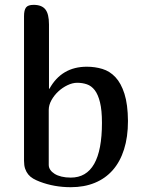

<svg xmlns="http://www.w3.org/2000/svg" viewBox="-20 -780 606 800"><path d="M184.1 -678.2V-410.2H186Q236.8 -502 341.8 -502Q376 -502 406.7 -492.7Q437.5 -483.4 460.9 -458.5Q484.4 -433.6 498.5 -389.4Q512.7 -345.2 513.2 -275.9Q513.2 -209 496.8 -157.5Q480.5 -106 449.7 -71Q418.9 -36.1 374.8 -18.1Q330.6 0 274.9 0Q206.1 0 146 -22.9Q130.4 -28.8 118.2 -35.9Q106 -43 97.7 -53.2Q89.4 -63.5 84.7 -77.1Q80.1 -90.8 80.1 -109.9V-712.9Q80.1 -737.8 88.4 -748.8Q96.7 -759.8 120.1 -759.8Q153.8 -759.8 168.9 -741Q184.1 -722.2 184.1 -678.2ZM183.1 -321.8V-92.8Q183.1 -82 189.5 -72.5Q195.8 -63 207.5 -55.7Q219.2 -48.3 236.3 -44.2Q253.4 -40 274.9 -40Q404.8 -40 404.8 -268.1Q404.8 -320.8 396.7 -353.5Q388.7 -386.2 374.8 -404.3Q360.8 -422.4 342 -428.7Q323.2 -435.1 301.8 -435.1Q282.2 -435.1 261.2 -425Q240.2 -415 222.9 -398.9Q205.6 -382.8 194.3 -362.5Q183.1 -342.3 183.1 -321.8Z"/></svg>

Font: Marmelad
Style: Regular
Weight: 400
Designer: Manvel Shmavonyan
Foundry: Cyreal (www.cyreal.org)
Version: Version 1.000